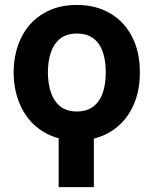

<svg xmlns="http://www.w3.org/2000/svg" viewBox="-20 -557 631 775"><path d="M358.8 198.4H216.8V-20.7H358.8ZM35 -264.9Q35.6 -345.3 66.7 -407Q97.8 -468.8 155.5 -502.9Q213.2 -537.1 290.1 -537.1Q367.4 -537.1 425.2 -502.9Q482.9 -468.8 514 -407Q545.1 -345.3 544.5 -264.9Q545.1 -185 514 -122.4Q482.9 -59.8 425.2 -24.8Q367.4 10.2 290.1 10.2Q213.2 10.2 155.5 -24.8Q97.8 -59.8 66.7 -122.1Q35.6 -184.4 35 -264.9ZM406.9 -264.9Q406.9 -312.4 394.8 -347.6Q382.7 -382.8 356.7 -402.2Q330.6 -421.6 290.1 -421.6Q249.9 -421.6 224.1 -401.9Q198.4 -382.2 186.1 -347.3Q173.7 -312.4 173.2 -264.9Q173.7 -217.4 186.1 -182.2Q198.4 -146.9 224.1 -127Q249.9 -107 290.1 -107Q330.6 -107 356.7 -127Q382.7 -146.9 394.8 -182.2Q406.9 -217.4 406.9 -264.9Z"/></svg>

Font: Pretendard GOV Variable
Style: Regular
Weight: 400
Designer: Base glyphs from Inter by Rasmus Andersson; Hangul glyphs from Noto Sans CJK(Source Han Sans) by Jang Soo-young and Kang
Foundry: Kil Hyung-jin
Version: Version 1.307;Glyphs 3.2 (3192)